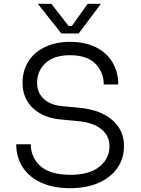

<svg xmlns="http://www.w3.org/2000/svg" viewBox="-20 -968 737 1005"><path d="M65 -213H141Q141 -144 192 -98.5Q243 -53 348 -53Q447 -53 500 -95Q553 -137 553 -203Q553 -257 510.5 -292Q468 -327 387 -334L303 -342Q209 -350 153.5 -401Q98 -452 98 -534Q98 -597 128 -645.5Q158 -694 214.5 -721.5Q271 -749 347 -749Q424 -749 481 -721Q538 -693 568.5 -642Q599 -591 599 -526H523Q523 -591 478.5 -635Q434 -679 347 -679Q262 -679 218 -637.5Q174 -596 174 -534Q174 -483 209.5 -450Q245 -417 310 -412L394 -404Q504 -394 566.5 -341Q629 -288 629 -203Q629 -139 594.5 -89Q560 -39 496.5 -11Q433 17 348 17Q258 17 194.5 -12.5Q131 -42 98 -94Q65 -146 65 -213ZM178 -948H249L339 -832H356L439 -948H508L392 -793H301Z"/></svg>

Font: Sora-SIA Light
Style: Regular
Weight: 300
Designer: Jonathan Barnbrook, Julián Moncada
Foundry: Barnbrook Fonts
Version: Version 2.000